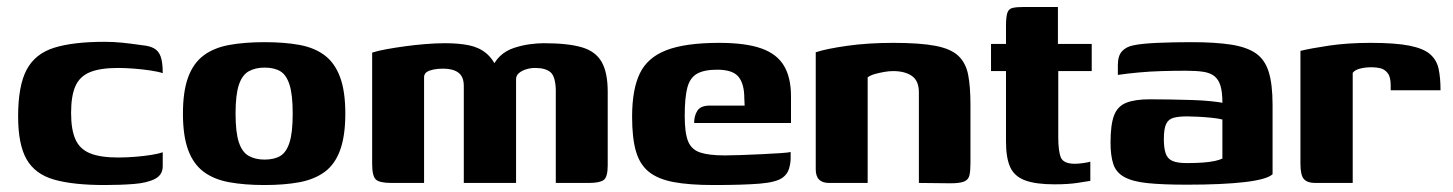

<svg xmlns="http://www.w3.org/2000/svg" viewBox="-20 -525 4170 551"><path d="M280 6Q190 6 135.5 -9.5Q81 -25 56.5 -67.5Q32 -110 32 -191Q32 -279 56.5 -325Q81 -371 135.5 -388Q190 -405 280 -405Q306 -405 330.5 -402.5Q355 -400 390 -395Q410 -393 422.5 -386Q435 -379 441 -363Q447 -347 447 -315Q436 -319 413.5 -322.5Q391 -326 365 -328Q339 -330 319 -330Q268 -330 238.5 -318Q209 -306 196.5 -278Q184 -250 184 -201Q184 -153 196.5 -125Q209 -97 238.5 -85Q268 -73 319 -73Q342 -73 367.5 -75Q393 -77 414.5 -80.5Q436 -84 447 -88V-48Q447 -23 424.5 -11.5Q402 0 364 3Q326 6 280 6Z M739 6Q682 6 638 -2Q594 -10 564.5 -32Q535 -54 520 -94.5Q505 -135 505 -199Q505 -263 520 -303.5Q535 -344 564.5 -366Q594 -388 638 -396Q682 -404 739 -404Q797 -404 840 -396Q883 -388 912 -366Q941 -344 956 -303.5Q971 -263 971 -199Q971 -135 956 -94Q941 -53 911.5 -31.5Q882 -10 839 -2Q796 6 739 6ZM739 -67Q767 -67 784.5 -77.5Q802 -88 811 -116.5Q820 -145 820 -199Q820 -253 811 -281.5Q802 -310 784.5 -320.5Q767 -331 739 -331Q713 -331 694 -320.5Q675 -310 665.5 -281.5Q656 -253 656 -199Q656 -145 665.5 -116.5Q675 -88 694 -77.5Q713 -67 739 -67Z M1103 0Q1069 0 1058.5 -10Q1048 -20 1048 -55V-374Q1063 -379 1087.5 -383.5Q1112 -388 1141 -392Q1170 -396 1200.5 -398.5Q1231 -401 1257 -401Q1297 -401 1326 -395Q1355 -389 1375.5 -372Q1396 -355 1410 -321L1389 -322Q1398 -348 1415 -364Q1432 -380 1455 -387.5Q1478 -395 1500 -398Q1522 -401 1540 -401Q1609 -401 1649 -389.5Q1689 -378 1706.5 -347.5Q1724 -317 1724 -262V-50Q1724 -17 1712.5 -8.5Q1701 0 1670 0H1575Q1575 -67 1575 -133.5Q1575 -200 1575 -267Q1574 -306 1559.5 -318Q1545 -330 1516 -330Q1502 -330 1489.5 -326Q1477 -322 1469 -315Q1461 -308 1461 -298V0H1311V-278Q1311 -305 1295.5 -316.5Q1280 -328 1252 -328Q1236 -328 1224 -325.5Q1212 -323 1205 -318.5Q1198 -314 1197 -305V0Z M2028 6Q1958 6 1913 -2.5Q1868 -11 1842 -32Q1816 -53 1805 -91Q1794 -129 1794 -190Q1794 -268 1816 -314Q1838 -360 1892.5 -381Q1947 -402 2044 -402Q2120 -402 2165 -386Q2210 -370 2230 -336Q2250 -302 2250 -249V-172H1972Q1972 -193 1981.5 -207.5Q1991 -222 2017 -222H2117L2116 -243Q2116 -284 2099.5 -304.5Q2083 -325 2038 -325Q2001 -325 1980.5 -313.5Q1960 -302 1952.5 -273.5Q1945 -245 1945 -192Q1945 -144 1954.5 -120Q1964 -96 1989 -87.5Q2014 -79 2060 -79Q2077 -79 2106 -80Q2135 -81 2165.5 -82.5Q2196 -84 2219.5 -85.5Q2243 -87 2249 -89V-71Q2249 -57 2244.5 -41.5Q2240 -26 2227 -16Q2209 -2 2160.5 2Q2112 6 2028 6Z M2359 0Q2321 0 2321 -39V-375Q2351 -385 2411 -393.5Q2471 -402 2543 -402Q2620 -402 2664.5 -393.5Q2709 -385 2730.5 -364.5Q2752 -344 2758.5 -310Q2765 -276 2765 -225V-56Q2765 -34 2762 -21.5Q2759 -9 2746.5 -4Q2734 1 2708 1L2617 0V-260Q2617 -293 2597 -307Q2577 -321 2543 -321Q2531 -321 2517 -318.5Q2503 -316 2490.5 -312.5Q2478 -309 2470 -303V0Z M3006 4Q2952 4 2921.5 -7.5Q2891 -19 2879 -45.5Q2867 -72 2867 -119V-321H2824V-399H2867V-450Q2867 -475 2870.5 -487Q2874 -499 2885 -502Q2896 -505 2920 -505H3016Q3016 -501 3016 -495Q3016 -489 3016 -480V-399H3113V-321H3017V-131Q3017 -91 3024.5 -73Q3032 -55 3065 -55Q3074 -55 3088.5 -57Q3103 -59 3109 -61V-6Q3102 -5 3074.5 -0.5Q3047 4 3006 4Z M3386 5Q3316 5 3273 0.5Q3230 -4 3206.5 -17Q3183 -30 3175 -54Q3167 -78 3167 -116Q3167 -167 3177 -193.5Q3187 -220 3212 -230Q3237 -240 3279 -240Q3304 -240 3336.5 -239.5Q3369 -239 3400.5 -238Q3432 -237 3455.5 -234.5Q3479 -232 3488 -230Q3488 -261 3482.5 -279Q3477 -297 3465 -306.5Q3453 -316 3433 -319Q3413 -322 3384 -322Q3349 -322 3314.5 -321Q3280 -320 3247.5 -317Q3215 -314 3188 -310V-338Q3188 -365 3200 -378Q3212 -391 3233 -395Q3256 -400 3301.5 -402Q3347 -404 3400 -404Q3467 -404 3512.5 -397Q3558 -390 3584 -372Q3610 -354 3621 -318.5Q3632 -283 3632 -224V-25Q3616 -10 3552.5 -2.5Q3489 5 3386 5ZM3385 -57Q3413 -57 3432.5 -58.5Q3452 -60 3466 -63Q3480 -66 3488 -70V-182Q3477 -185 3457.5 -187Q3438 -189 3418 -190Q3398 -191 3387 -191Q3363 -191 3348 -187Q3333 -183 3326.5 -169Q3320 -155 3320 -126Q3320 -101 3325 -85.5Q3330 -70 3344 -63.5Q3358 -57 3385 -57Z M3862 0H3754Q3732 0 3722 -11Q3712 -22 3712 -55V-379Q3740 -386 3793.5 -394Q3847 -402 3914 -402Q3984 -402 4024.5 -394Q4065 -386 4084 -369.5Q4103 -353 4108.5 -327.5Q4114 -302 4114 -266H3971V-280Q3971 -304 3962.5 -315Q3954 -326 3942 -329Q3930 -332 3917 -332Q3897 -332 3882.5 -328Q3868 -324 3862 -316Z"/></svg>

Font: r_Genos
Style: Bold
Weight: 700
Designer: Robert E. Leuschke
Foundry: Robert E. Leuschke
Version: Version 2.000;June 29, 2024;FontCreator 14.0.0.2814 32-bit